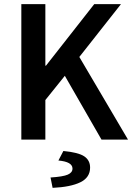

<svg xmlns="http://www.w3.org/2000/svg" viewBox="-20 -674 638 927"><path d="M83 0V-654H199V-357H202L435 -654H564L363 -399L598 0H470L293 -308L199 -191V0ZM234 233 224 183Q285 179 307.5 169Q330 159 330 140Q330 107 262 101L286 55Q359 62 387 81Q415 100 415 135Q415 183 368 206Q321 229 234 233Z"/></svg>

Font: Processing Sans Pro Semibold
Style: Regular
Weight: 600
Designer: Paul D. Hunt
Foundry: Adobe Systems Incorporated
Version: Version 2.020;PS 2.000;hotconv 1.0.86;makeotf.lib2.5.63406